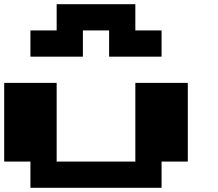

<svg xmlns="http://www.w3.org/2000/svg" viewBox="-20 -1020 1040 915"><path d="M0 -437.5V-625H125H250V-437.5V-250H437.5H625V-437.5V-625H750H875V-437.5V-250H812.5H750V-187.5V-125H437.5H125V-187.5V-250H62.5H0ZM250 -937.5V-1000H437.5H625V-937.5V-875H687.5H750V-812.5V-750H625H500V-812.5V-875H437.5H375V-812.5V-750H250H125V-812.5V-875H187.5H250Z"/></svg>

Font: Press Start 2P
Style: Regular
Weight: 500
Monospace: yes
Version: Version 2.14